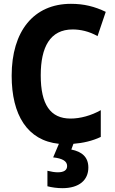

<svg xmlns="http://www.w3.org/2000/svg" viewBox="-20 -744 603 1004"><path d="M306 240C395 240 442 197 442 132C442 77 408 49 353 38L364 8C414 4 463 -7 507 -28V-168C458 -140 400 -124 349 -124C243 -124 193 -198 193 -350C193 -498 242 -590 360 -590C400 -590 447 -580 490 -555L533 -682C475 -710 419 -724 351 -724C156 -724 41 -581 41 -348C41 -143 123 -9 288 8L258 79C305 84 331 98 331 124C331 146 314 157 282 157C267 157 248 154 228 149V230C250 236 280 240 306 240Z"/></svg>

Font: Noto Sans Mono SemiCondensed ExtraBold
Style: Regular
Weight: 800
Width: 4
Designer: Monotype Design Team
Foundry: Monotype Imaging Inc.
Version: Version 2.014